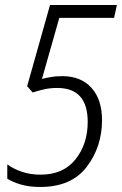

<svg xmlns="http://www.w3.org/2000/svg" viewBox="-20 -734 485 764"><path d="M140 10Q264 10 325 -70Q386 -150 386 -256Q386 -338 344 -384.5Q302 -431 228 -431Q202 -431 182.5 -427.5Q163 -424 147 -420L216 -663H434L445 -714H179L88 -391L110 -366Q135 -374 157.5 -379Q180 -384 208 -384Q329 -384 329 -249Q329 -161 280.5 -100Q232 -39 141 -39Q101 -39 67 -50.5Q33 -62 9 -80V-23Q31 -9 64 0.5Q97 10 140 10Z"/></svg>

Font: Noto Sans Display SemiCondensed Light
Style: Italic
Weight: 300
Width: 4
Italic angle: -12°
Designer: Monotype Design Team
Foundry: Monotype Imaging Inc.
Version: Version 1.900